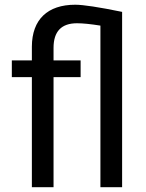

<svg xmlns="http://www.w3.org/2000/svg" viewBox="-20 -780 608 800"><path d="M398.4 0H488.8V-730.5C391.6 -750.5 326.2 -760.3 293.5 -760.3C178.2 -760.3 113.3 -698.7 112.8 -585.9V-528.3H29.3V-458.5H112.8V0H203.1V-458.5H315.9V-528.3H203.1V-580.6C203.1 -648.9 235.8 -683.1 300.8 -683.1C325.7 -683.1 357.9 -679.7 398.4 -673.3Z"/></svg>

Font: Shabnam
Style: Regular
Weight: 400
Foundry: DejaVu fonts team - Redesigned by Saber Rastikerdar - Based on Vazir font
Version: Version 5.0.1